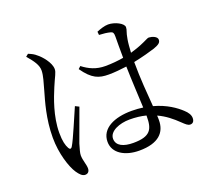

<svg xmlns="http://www.w3.org/2000/svg" viewBox="-131 -926 1261 1136"><g transform="rotate(-20 500.0 -358.0)"><path d="M132 -739C167 -698 191 -666 190 -630C189 -597 177 -562 164 -514C147 -454 116 -354 116 -235C116 -134 147 -41 174 -1C189 21 204 37 222 37C240 37 250 25 250 6C250 -18 236 -49 236 -80C236 -96 243 -117 252 -149C265 -185 308 -302 327 -354L303 -366C280 -315 225 -181 204 -148C196 -134 187 -136 181 -148C170 -168 162 -196 162 -249C162 -353 203 -456 227 -513C252 -573 266 -591 266 -613C266 -655 220 -706 199 -722C181 -738 171 -742 148 -752ZM682 -164C682 -83 663 -43 554 -43C494 -43 449 -62 449 -107C449 -155 517 -181 579 -181C617 -181 651 -177 682 -169ZM581 -713C608 -712 632 -709 651 -704C665 -700 669 -694 669 -671C669 -645 668 -586 669 -537C634 -531 595 -527 554 -527C497 -527 454 -547 414 -578L399 -564C453 -487 494 -473 556 -473C593 -473 631 -477 669 -482C671 -395 677 -291 680 -220C658 -223 634 -225 608 -225C500 -225 412 -186 412 -101C412 -29 483 12 572 12C695 12 742 -42 742 -118C742 -127 742 -136 741 -147C788 -126 826 -95 862 -60C881 -42 893 -30 908 -30C925 -30 934 -42 934 -62C934 -81 922 -100 902 -118C871 -147 818 -186 737 -208C731 -285 722 -388 722 -491C780 -503 830 -517 858 -526C891 -538 904 -547 904 -566C904 -586 873 -597 852 -598C843 -598 830 -588 788 -571C773 -565 751 -557 723 -549C725 -582 727 -610 731 -632C738 -676 747 -682 747 -702C747 -726 694 -753 652 -753C630 -753 600 -743 579 -734Z"/></g></svg>

Font: Noto Serif CJK JP
Style: Regular
Weight: 400
Designer: Ryoko NISHIZUKA 西塚涼子 (kana & ideographs); Frank Grießhammer (Latin, Greek & Cyrillic); Wenlong ZHANG 张文龙 (bopomofo); San
Foundry: Adobe Systems Incorporated
Version: Version 1.000;PS 1;hotconv 16.6.53;makeotf.lib2.5.65590